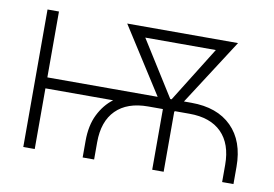

<svg xmlns="http://www.w3.org/2000/svg" viewBox="-61 -613 1013 709"><g transform="rotate(10 445.5 -258.0)"><path d="M286.6 0V-62Q286.6 -120.1 307.1 -161.4Q327.6 -202.6 360.8 -227.5H106.9V0H64V-515.6H106.9V-268.6H520.5L362.8 -515.6H778.3L619.1 -268.6H647Q744.1 -268.6 798.1 -214.8Q852.1 -161.1 852.1 -64.5V0H809.6V-64.5Q809.6 -143.1 767.6 -185.3Q725.6 -227.5 647 -227.5H592.8L591.8 -226.1H590.3V0H547.4V-226.6L546.9 -227.5H492.2Q414.1 -227.5 371.8 -185.3Q329.6 -143.1 329.6 -64.5V0ZM567.9 -268.6H572.8L702.1 -476.1H437.5Z"/></g></svg>

Font: Inter Display ExtraLight
Style: Regular
Weight: 200
Designer: Rasmus Andersson
Foundry: rsms
Version: Version 4.000;git-a52131595